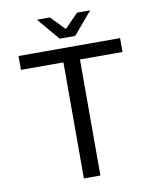

<svg xmlns="http://www.w3.org/2000/svg" viewBox="-90 -892 780 961"><g transform="rotate(-10 300.0 -411.5)"><path d="M259.8 -710 164.1 -823.2H230L296.9 -753.9H300.8L368.2 -823.2H435.1L338.9 -710ZM257.8 0V-589.8H42V-660.2H558.1V-589.8H341.8V0Z"/></g></svg>

Font: Office Code Pro D
Style: Regular
Weight: 400
Designer: Nathan Rutzky & Paul D. Hunt
Foundry: Adobe Systems Incorporated
Version: Version 1.004;PS 001.004;hotconv 1.0.70;makeotf.lib2.5.58329